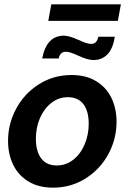

<svg xmlns="http://www.w3.org/2000/svg" viewBox="-20 -853 589 883"><path d="M17 -205Q17 -284 54.5 -353.5Q92 -423 159 -465.5Q226 -508 309 -508Q376 -508 422.5 -479.5Q469 -451 492.5 -402.5Q516 -354 516 -293Q516 -214 478.5 -144.5Q441 -75 374 -32.5Q307 10 224 10Q157 10 110.5 -18.5Q64 -47 40.5 -95.5Q17 -144 17 -205ZM388 -284Q388 -342 363.5 -374Q339 -406 292 -406Q250 -406 216.5 -380Q183 -354 164 -310.5Q145 -267 145 -215Q145 -157 169.5 -124.5Q194 -92 241 -92Q283 -92 316.5 -118Q350 -144 369 -188.5Q388 -233 388 -284ZM340 -597Q325 -604 309.5 -609.5Q294 -615 283 -615Q256 -615 250 -584H174Q194 -689 274 -689Q298 -689 342 -669Q357 -662 372.5 -656.5Q388 -651 399 -651Q426 -651 432 -684H508Q500 -631 475 -604Q450 -577 410 -577Q395 -577 378.5 -582Q362 -587 340 -597ZM216 -833H536L522 -757H202Z"/></svg>

Font: Cabin
Style: Bold Italic
Weight: 700
Italic angle: -7°
Designer: Pablo Impallari
Foundry: Pablo Impallari. http://www.impallari.com Igino Marini. http://www.ikern.com
Version: Version 2.200